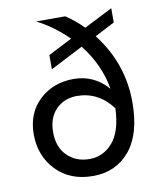

<svg xmlns="http://www.w3.org/2000/svg" viewBox="-79 -737 674 809"><g transform="rotate(-10 258.5 -332.5)"><path d="M396 -256Q336 -335 245 -335Q191 -335 155.5 -299.5Q120 -264 120 -201Q120 -138 157 -101Q194 -64 252.5 -64Q311 -64 351.5 -110.5Q392 -157 396 -256ZM471 -269Q471 -133 412 -62Q353 9 254.5 9Q156 9 97 -53Q38 -115 38 -206.5Q38 -298 97 -353Q156 -408 243.5 -408Q331 -408 390 -340Q372 -446 301 -536L161 -464V-525L263 -577Q204 -636 131 -674H255Q295 -648 330 -612L452 -674V-613L367 -569Q471 -435 471 -269Z"/></g></svg>

Font: Hind Kochi
Style: Regular
Weight: 400
Designer: Dhruvi Tolia
Foundry: Indian Type Foundry
Version: Version 0.702;PS 1.0;hotconv 1.0.81;makeotf.lib2.5.63406